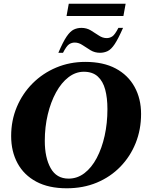

<svg xmlns="http://www.w3.org/2000/svg" viewBox="-20 -1003 819 1033"><path d="M339 10Q242 10 175.5 -25.5Q109 -61 74.5 -124.5Q40 -188 40 -271Q40 -355 70.5 -427.5Q101 -500 155.5 -554.5Q210 -609 282.5 -639.5Q355 -670 439 -670Q536 -670 602.5 -634.5Q669 -599 704 -535.5Q739 -472 739 -390Q739 -306 710 -233.5Q681 -161 627.5 -106Q574 -51 501 -20.5Q428 10 339 10ZM349 -42Q396 -42 434.5 -71.5Q473 -101 500.5 -153Q528 -205 543 -272.5Q558 -340 558 -416Q558 -476 546 -521Q534 -566 506 -591.5Q478 -617 431 -617Q387 -617 348.5 -587.5Q310 -558 281.5 -506Q253 -454 237 -387Q221 -320 221 -245Q221 -155 252.5 -98.5Q284 -42 349 -42ZM294 -719Q319 -778 338.5 -806.5Q358 -835 377 -844Q396 -853 418 -853Q446 -853 468.5 -839.5Q491 -826 511.5 -812Q532 -798 554 -798Q570 -798 584 -807Q598 -816 617 -853H642Q616 -794 597 -765.5Q578 -737 559 -728Q540 -719 518 -719Q490 -719 467.5 -732.5Q445 -746 424.5 -760Q404 -774 382 -774Q366 -774 352 -765Q338 -756 319 -719ZM338 -917 350 -983H656L644 -917Z"/></svg>

Font: Spectral SC ExtraBold
Style: Italic
Weight: 800
Italic angle: -10°
Designer: Jean-Baptiste Levee
Foundry: Production Type
Version: Version 2.001